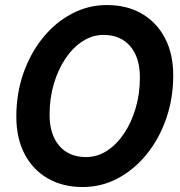

<svg xmlns="http://www.w3.org/2000/svg" viewBox="-20 -731 713 761"><path d="M307.7 10.3Q228.3 10.3 169 -24.1Q109.7 -58.4 77.2 -121.1Q44.7 -183.9 44.7 -268.7Q44.7 -360.4 72.6 -440.4Q100.6 -520.3 149.9 -581.2Q199.3 -642.1 264.4 -676.6Q329.6 -711 403.3 -711Q483.7 -711 542.5 -676.6Q601.3 -642.3 634 -579.7Q666.6 -517.1 666.6 -432Q666.6 -341 638.7 -260.7Q610.8 -180.4 561.2 -119.5Q511.7 -58.6 447 -24.1Q382.2 10.3 307.7 10.3ZM321 -108.4Q365.1 -108.4 403.6 -133.1Q442.1 -157.9 471.5 -201.6Q501 -245.3 517.7 -302.3Q534.5 -359.3 534.5 -424.4Q534.5 -502.8 496.2 -547.7Q457.8 -592.6 390.3 -592.6Q346.9 -592.6 308 -567.9Q269.2 -543.1 239.8 -499.4Q210.3 -455.7 193.4 -398.6Q176.5 -341.4 176.5 -276.3Q176.5 -197.9 215 -153.1Q253.5 -108.4 321 -108.4Z"/></svg>

Font: Red Hat Display VF
Style: Italic
Weight: 300
Italic angle: -12°
Designer: Pentagram, MCKL
Foundry: Pentagram, MCKL
Version: Version 1.023